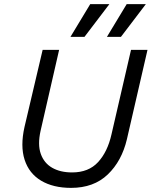

<svg xmlns="http://www.w3.org/2000/svg" viewBox="-20 -902 736 932"><path d="M325 10Q238 10 179.5 -25Q121 -60 99.5 -126.5Q78 -193 99 -286L187 -660H267L177 -267Q162 -200 178 -155Q194 -110 233.5 -87.5Q273 -65 330 -65Q410 -65 456 -115Q502 -165 521 -249L616 -660H696L596 -226Q571 -120 503 -55Q435 10 325 10ZM499 -723 595 -882H688L567 -723ZM322 -723 418 -882H511L390 -723Z"/></svg>

Font: Work Sans
Style: Italic
Weight: 400
Italic angle: -13°
Designer: Wei Huang
Foundry: Wei Huang
Version: Version 2.012